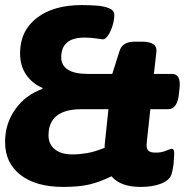

<svg xmlns="http://www.w3.org/2000/svg" viewBox="-21 -728 728 756"><path d="M228 8Q121 8 60 -39Q-1 -86 -1 -169Q-1 -241 39 -297.5Q79 -354 146 -378V-382Q106 -399 82 -434Q58 -469 58 -518Q58 -606 123.5 -657Q189 -708 301 -708Q328 -708 358 -706Q388 -704 408.5 -695.5Q429 -687 429 -670Q429 -649 422 -626.5Q415 -604 404.5 -588.5Q394 -573 384 -573Q380 -573 359 -576.5Q338 -580 312 -580Q220 -580 220 -502Q220 -471 246 -454Q272 -437 324 -437H421L450 -528Q461 -564 510 -564H537Q598 -564 595 -526L585 -437H656Q692 -437 686 -381L683 -354Q676 -298 641 -298H571L557 -169Q554 -145 562 -136Q570 -127 592 -127Q615 -127 632.5 -134.5Q650 -142 656 -142Q665 -142 665 -123Q665 -114 663 -89Q661 -64 654 -41Q647 -19 614.5 -5.5Q582 8 533 8Q453 8 418 -34Q374 -12 332.5 -2Q291 8 228 8ZM264 -120Q291 -120 321 -125Q351 -130 391 -146Q391 -143 391 -143.5Q391 -144 391 -156L406 -298H300Q170 -298 170 -195Q170 -160 195 -140Q220 -120 264 -120Z"/></svg>

Font: Asap Semi Expanded Semi Expanded ExtraBold
Style: Italic
Weight: 800
Width: 6
Italic angle: -6°
Designer: Pablo Cosgaya
Foundry: Omnibus-Type
Version: Version 3.001; ttfautohint (v1.8.4.7-5d5b)